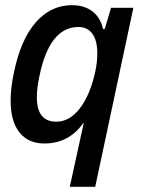

<svg xmlns="http://www.w3.org/2000/svg" viewBox="-20 -542 542 740"><path d="M249 178 303 -69 299 -65Q244 11 151 11Q89 11 55 -31.5Q21 -74 21 -154Q21 -205 34 -264Q60 -390 118 -456Q176 -522 257 -522Q306 -522 337 -497.5Q368 -473 377 -430L384 -431L408 -512H494L347 178ZM347 -265Q355 -301 355 -337Q355 -386 336 -412Q317 -438 282 -438Q171 -438 132 -249Q122 -203 122 -167Q122 -73 197 -73Q248 -73 287.5 -124Q327 -175 347 -265Z"/></svg>

Font: Decalotype Medium Italic
Style: Regular
Weight: 500
Italic angle: -12°
Designer: Alfredo Marco Pradil
Foundry: Alfredo Marco Pradil
Version: Version 1.0